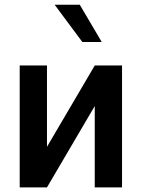

<svg xmlns="http://www.w3.org/2000/svg" viewBox="-20 -812 614 832"><path d="M390.6 -528.3 183.6 -175.8V-528.3H65.4V0H183.6L390.6 -352.5V0H508.8V-528.3ZM325.7 -791.5H216.8L336.9 -629.9H420.9Z"/></svg>

Font: FAU Chimera Medium
Style: Regular
Weight: 500
Version: Version 1.002;hotconv 1.0.117;makeotfexe 2.5.65602